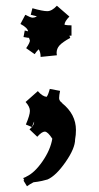

<svg xmlns="http://www.w3.org/2000/svg" viewBox="-20 -588 346 674"><path d="M178.7 -401.9 179.7 -394 122.6 -388.2Q122.6 -405.3 115.7 -415Q107.9 -407.2 101.6 -397.9L71.8 -418.9Q85 -438 85 -445.8L81.5 -456.1Q81.5 -455.1 79.8 -455.1Q78.1 -455.1 62.5 -458L66.9 -481L78.6 -478Q76.7 -490.7 51.8 -503.9L68.8 -536.1Q87.9 -525.9 94.5 -525.9Q101.1 -525.9 108.9 -529.8H107.9L108.9 -530.8L87.9 -536.1L93.8 -559.1Q129.9 -548.8 146 -548.8Q162.1 -548.8 179.7 -567.9L223.6 -529.8Q206.5 -512.7 206.5 -501Q215.3 -499 231 -499V-462.9H223.6L226.6 -455.1Q199.2 -439.9 189 -428.7Q178.7 -417.5 178.7 -401.9ZM163.6 -101.1Q147.5 -126 137.2 -126Q127 -126 110.8 -107.9L83.5 -133.8L91.8 -142.1L70.8 -150.9Q85 -184.1 85 -198.7Q85 -213.4 69.8 -230L112.8 -268.1Q128.9 -249.5 143.6 -248Q148.9 -253.9 154.8 -275.9L190.9 -269Q187.5 -252.9 187.5 -243.4Q187.5 -233.9 198.7 -226.1H197.8Q246.6 -187 246.6 -131.8Q246.6 -113.8 243.7 -99.1Q243.7 -67.4 210.2 -19.3Q176.8 28.8 147 42Q124.5 48.3 112.8 49.8L97.7 51.8Q85.4 58.1 74.7 65.9L62.5 45.9L64.9 43.9L61.5 37.1L72.8 32.2H71.8Q100.6 19.5 128.9 -21.2Q157.2 -62 163.6 -101.1ZM91.8 -142.1Q99.6 -151.4 99.6 -158.2V-161.1Z"/></svg>

Font: Eater Caps
Style: Regular
Weight: 400
Version: Version 001.002